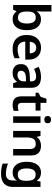

<svg xmlns="http://www.w3.org/2000/svg" viewBox="1364 -2164 1040 3809"><g transform="rotate(90 1884.5 -260.0)"><path d="M209 -580Q209 -548 207 -518.5Q205 -489 203 -472H209Q231 -506 269 -529Q307 -552 368 -552Q462 -552 520.5 -481.5Q579 -411 579 -272Q579 -133 520 -61.5Q461 10 365 10Q304 10 267.5 -12Q231 -34 209 -63H200L177 0H80V-760H209ZM331 -449Q264 -449 237 -408.5Q210 -368 209 -284V-272Q209 -187 235.5 -141Q262 -95 333 -95Q387 -95 417 -141Q447 -187 447 -274Q447 -361 417 -405Q387 -449 331 -449Z M926 -553Q1000 -553 1053 -523.5Q1106 -494 1134.5 -439Q1163 -384 1163 -307V-241H806Q808 -169 846.5 -129Q885 -89 954 -89Q1006 -89 1048 -99Q1090 -109 1135 -130V-28Q1094 -8 1051 1Q1008 10 948 10Q868 10 806.5 -20.5Q745 -51 710 -113Q675 -175 675 -267Q675 -361 706.5 -424Q738 -487 794.5 -520Q851 -553 926 -553ZM927 -458Q877 -458 846 -426Q815 -394 809 -330H1039Q1038 -386 1011 -422Q984 -458 927 -458Z M1506 -553Q1612 -553 1667 -507Q1722 -461 1722 -364V0H1631L1606 -75H1602Q1567 -31 1528 -10.5Q1489 10 1421 10Q1348 10 1300 -31Q1252 -72 1252 -158Q1252 -243 1314 -285Q1376 -327 1501 -331L1594 -334V-361Q1594 -412 1569.5 -434Q1545 -456 1501 -456Q1460 -456 1422 -444Q1384 -432 1348 -416L1306 -505Q1347 -527 1398.5 -540Q1450 -553 1506 -553ZM1529 -254Q1448 -251 1416.5 -225.5Q1385 -200 1385 -157Q1385 -120 1407.5 -103Q1430 -86 1465 -86Q1520 -86 1557 -117.5Q1594 -149 1594 -210V-256Z M2092 -93Q2116 -93 2138 -97.5Q2160 -102 2180 -108V-12Q2159 -3 2127 3.5Q2095 10 2059 10Q2012 10 1974.5 -5.5Q1937 -21 1914.5 -59.5Q1892 -98 1892 -166V-445H1820V-501L1900 -546L1940 -661H2021V-543H2175V-445H2021V-167Q2021 -130 2041 -111.5Q2061 -93 2092 -93Z M2418 -543V0H2289V-543ZM2354 -752Q2383 -752 2404 -737.5Q2425 -723 2425 -685Q2425 -648 2404 -633Q2383 -618 2354 -618Q2324 -618 2303.5 -633Q2283 -648 2283 -685Q2283 -723 2303.5 -737.5Q2324 -752 2354 -752Z M2871 -553Q2962 -553 3013.5 -505.5Q3065 -458 3065 -354V0H2937V-327Q2937 -388 2913 -418.5Q2889 -449 2838 -449Q2763 -449 2735 -401Q2707 -353 2707 -264V0H2578V-543H2678L2696 -472H2703Q2729 -514 2774.5 -533.5Q2820 -553 2871 -553Z M3404 -553Q3455 -553 3495.5 -533Q3536 -513 3565 -472H3569L3581 -543H3689V4Q3689 120 3623.5 180Q3558 240 3427 240Q3369 240 3319.5 232.5Q3270 225 3226 207V101Q3320 143 3434 143Q3496 143 3528 109Q3560 75 3560 10V-4Q3560 -20 3561.5 -39.5Q3563 -59 3564 -71H3560Q3532 -29 3492 -9.5Q3452 10 3401 10Q3302 10 3246 -64Q3190 -138 3190 -270Q3190 -402 3247 -477.5Q3304 -553 3404 -553ZM3439 -447Q3382 -447 3352 -402Q3322 -357 3322 -269Q3322 -181 3351.5 -136.5Q3381 -92 3441 -92Q3506 -92 3536.5 -128Q3567 -164 3567 -251V-270Q3567 -365 3536.5 -406Q3506 -447 3439 -447Z"/></g></svg>

Font: Noto Sans Kawi SemiBold
Style: Regular
Weight: 600
Designer: Fadhl Haqq
Version: Version 1.000